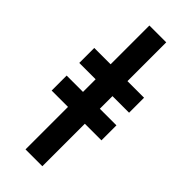

<svg xmlns="http://www.w3.org/2000/svg" viewBox="-313 -813 1096 1096"><g transform="rotate(45 235.0 -265.0)"><path d="M166 235H302V-108H436V-229H302V-331H436V-452H302V-765H166V-452H34V-331H166V-229H34V-108H166Z"/></g></svg>

Font: Noto Sans UI SemiCondensed Black
Style: Italic
Weight: 900
Width: 4
Italic angle: -372°
Designer: Monotype Design Team
Foundry: Monotype Imaging Inc.
Version: Version 1.901